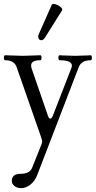

<svg xmlns="http://www.w3.org/2000/svg" viewBox="-46 -704 496 994"><path d="M15.1 232.9Q15.1 195.8 61.5 195.8Q107.4 195.8 120.1 165L167 47.9Q172.4 34.7 172.4 28.8Q172.4 21.5 166 3.9L40 -356.9Q27.3 -392.1 -19 -392.1Q-25.9 -392.1 -25.9 -405.3Q-25.9 -418 -19 -418Q1.5 -417 7.8 -417Q51.8 -415 71.8 -415Q91.8 -415 135.7 -417Q142.6 -417 162.1 -418Q168.9 -418 168.9 -405.3Q168.9 -392.1 162.1 -392.1Q115.2 -392.1 115.2 -365.2Q115.2 -356.9 117.2 -351.1L202.1 -105Q207 -89.8 214.4 -89.8Q221.7 -89.8 228 -106L323.2 -351.1Q326.2 -357.9 326.2 -363.8Q326.2 -392.1 263.2 -392.1Q256.3 -392.1 256.3 -405.3Q256.3 -418 263.2 -418L278.8 -417Q320.8 -415 343.3 -415Q365.2 -415 408.2 -417L422.9 -418Q429.7 -418 429.7 -405.3Q429.7 -392.1 422.9 -392.1Q376 -392.1 361.8 -356.9L146 204.1Q134.8 232.9 111.8 251.5Q88.9 270 63 270Q43 270 29.1 259.3Q15.1 248.5 15.1 232.9ZM186.5 -508.8Q178.2 -495.6 167.5 -495.6Q160.6 -495.6 156.2 -501Q151.9 -506.3 151.9 -514.2Q151.9 -520.5 154.3 -525.9L221.7 -678.7Q223.6 -683.6 231.4 -683.6Q240.2 -683.6 252.4 -677.7Q264.6 -671.9 271.7 -664.1Q278.8 -656.2 275.4 -650.4Z"/></svg>

Font: JuniusX
Style: Regular
Weight: 400
Designer: Peter S. Baker
Foundry: Briery Creek Software
Version: Version 1.004